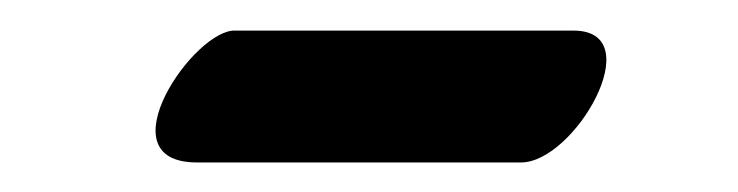

<svg xmlns="http://www.w3.org/2000/svg" viewBox="-20 -372 492 128"><path d="M111.3 -263.7H327.1C362.8 -263.2 413.6 -351.1 362.8 -351.6H137.2C109.9 -353.5 47.9 -263.7 111.3 -263.7Z"/></svg>

Font: Courgette
Style: Regular
Weight: 400
Designer: Karolina Lach
Foundry: Karolina Lach
Version: Version 1.002